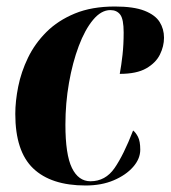

<svg xmlns="http://www.w3.org/2000/svg" viewBox="-20 -561 524 590"><path d="M243 9Q137 9 82 -43.5Q27 -96 27 -211Q27 -250 36 -295Q45 -340 66 -383.5Q87 -427 122.5 -462.5Q158 -498 210 -519.5Q262 -541 333 -541Q391 -541 424 -528Q457 -515 470.5 -493.5Q484 -472 484 -445Q484 -419 471.5 -393.5Q459 -368 429.5 -351Q400 -334 348 -334Q353 -361 356.5 -392.5Q360 -424 360 -461Q360 -502 349.5 -516Q339 -530 319 -530Q291 -530 266 -500Q241 -470 222 -419.5Q203 -369 192 -306.5Q181 -244 181 -178Q181 -86 201 -45Q221 -4 258 -4Q304 -4 332 -44.5Q360 -85 389 -160Q397 -154 404 -140.5Q411 -127 411 -101Q411 -73 389 -48Q367 -23 329.5 -7Q292 9 243 9Z"/></svg>

Font: Noto Serif Display ExtraCondensed Black
Style: Italic
Weight: 900
Width: 2
Italic angle: -12°
Designer: Monotype Design Team
Foundry: Monotype Imaging Inc.
Version: Version 2.009